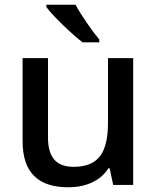

<svg xmlns="http://www.w3.org/2000/svg" viewBox="-20 -786 667 816"><path d="M301 -766H177V-756C204 -719 284 -642 331 -606H402V-618C371 -655 325 -721 301 -766ZM546 -539H439V-267C439 -144 404 -77 293 -77C218 -77 184 -118 184 -202V-539H76V-186C76 -49 146 10 271 10C340 10 406 -15 441 -71H446L461 0H546Z"/></svg>

Font: Noto Sans Cherokee Medium
Style: Regular
Weight: 500
Designer: Monotype Design Team
Foundry: Monotype Imaging Inc.
Version: Version 2.001